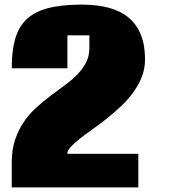

<svg xmlns="http://www.w3.org/2000/svg" viewBox="-20 -817 738 837"><path d="M31.2 -519.5Q31.2 -593.8 45.9 -646.5Q60.5 -699.2 95.7 -732.7Q130.9 -766.1 189.7 -781.5Q248.5 -796.9 336.4 -796.9Q403.3 -796.9 454.8 -783Q506.3 -769 541.3 -739.7Q576.2 -710.4 594.2 -665.3Q612.3 -620.1 612.3 -558.1Q612.3 -517.1 597.7 -480.7Q583 -444.3 559.3 -412.1Q535.6 -379.9 505.1 -351.6Q474.6 -323.2 442.9 -298.1Q411.1 -272.9 380.6 -251.5Q350.1 -230 326.4 -211.2Q302.7 -192.4 288.1 -176.3Q273.4 -160.2 273.4 -146.5H583V0H31.2V-108.4Q31.2 -164.6 45.9 -208Q60.5 -251.5 84.2 -286.1Q107.9 -320.8 138.4 -348.1Q168.9 -375.5 200.4 -399.4Q231.9 -423.3 262.5 -445.6Q293 -467.8 316.7 -491.9Q340.3 -516.1 355 -544.2Q369.6 -572.3 369.6 -607.4V-663.1H273.9V-519.5Z"/></svg>

Font: Coda Caption ExtraBold
Style: Regular
Weight: 800
Designer: vernon adams
Foundry: vernon adams
Version: Version 1.002